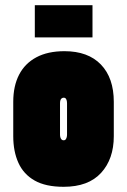

<svg xmlns="http://www.w3.org/2000/svg" viewBox="-20 -709 490 739"><path d="M336 -689H114V-565H336ZM418 -185V-317Q418 -409 368.5 -460.5Q319 -512 228 -512Q164 -512 120 -488.5Q76 -465 53.5 -421.5Q31 -378 31 -317V-185Q31 -126 51 -82Q71 -38 113.5 -14Q156 10 225 10Q320 10 369 -43.5Q418 -97 418 -185ZM238 -311V-191Q238 -185 236.5 -180Q235 -175 232.5 -172Q230 -169 225 -169Q220 -169 217 -172Q214 -175 212.5 -180Q211 -185 211 -191V-311Q211 -318 212.5 -323Q214 -328 217.5 -330.5Q221 -333 225 -333Q230 -333 232.5 -330.5Q235 -328 236.5 -323Q238 -318 238 -311Z"/></svg>

Font: Advent Pro Black
Style: Regular
Weight: 900
Version: Version 3.000